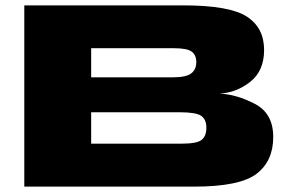

<svg xmlns="http://www.w3.org/2000/svg" viewBox="-20 -695 1123 715"><path d="M70.5 0V-675H661.5Q835 -675 899.2 -633.2Q963.5 -591.5 963.5 -509Q963.5 -431 911.8 -390.2Q860 -349.5 797.5 -346.5Q861.5 -343.5 929.5 -308Q997.5 -272.5 997.5 -185Q997.5 -95 935 -47.5Q872.5 0 702.5 0ZM319.5 -160H656.5Q713 -160 730.8 -174Q748.5 -188 748.5 -219.5Q748.5 -250.5 729 -263.8Q709.5 -277 648 -277H319.5ZM319.5 -407H622Q673.5 -407 692.2 -421.8Q711 -436.5 711 -463.5Q711 -490 693.8 -502.8Q676.5 -515.5 627 -515.5H319.5Z"/></svg>

Font: Anybody UltraExpanded ExtraBold
Style: Regular
Weight: 800
Width: 9
Designer: Tyler Finck
Foundry: Etcetera Type Company
Version: Version 1.010; ttfautohint (v1.8.3) -l 8 -r 50 -G 200 -x 14 